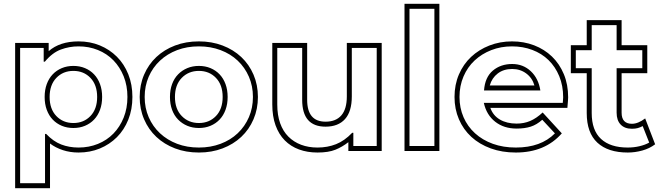

<svg xmlns="http://www.w3.org/2000/svg" viewBox="-20 -775 3439 1002"><path d="M645 -269Q645 -328 625.5 -376.5Q606 -425 572 -460Q538 -495 491 -514Q444 -533 390 -533Q342 -533 297.5 -516.5Q253 -500 214 -453H208V-525H85V181H215V-76H221Q258 -37 299.5 -21Q341 -5 390 -5Q444 -5 491 -24Q538 -43 572 -78Q606 -113 625.5 -161.5Q645 -210 645 -269ZM671 -269Q671 -204 649.5 -150.5Q628 -97 590 -59Q552 -21 501 0Q450 21 390 21Q346 21 308 8.5Q270 -4 241 -26V207H59V-551H234V-508Q292 -559 390 -559Q450 -559 501 -538Q552 -517 590 -479Q628 -441 649.5 -387.5Q671 -334 671 -269ZM513 -269Q513 -232 502 -202Q491 -172 471 -151Q451 -130 423.5 -118.5Q396 -107 363 -107Q330 -107 302.5 -118.5Q275 -130 255 -151Q235 -172 224 -202Q213 -232 213 -269Q213 -306 224 -336Q235 -366 255 -387Q275 -408 302.5 -419.5Q330 -431 363 -431Q396 -431 423.5 -419.5Q451 -408 471 -387Q491 -366 502 -336Q513 -306 513 -269ZM487 -269Q487 -332 452 -368.5Q417 -405 363 -405Q309 -405 274 -368.5Q239 -332 239 -269Q239 -206 274 -169.5Q309 -133 363 -133Q417 -133 452 -169.5Q487 -206 487 -269Z M735 -269Q735 -212 756 -163.5Q777 -115 815 -79.5Q853 -44 904.5 -24.5Q956 -5 1018 -5Q1079 -5 1131 -24.5Q1183 -44 1220.5 -79.5Q1258 -115 1279 -163.5Q1300 -212 1300 -269Q1300 -326 1279 -374.5Q1258 -423 1220.5 -458.5Q1183 -494 1131 -513.5Q1079 -533 1018 -533Q956 -533 904.5 -513.5Q853 -494 815 -458.5Q777 -423 756 -374.5Q735 -326 735 -269ZM709 -269Q709 -332 732 -385.5Q755 -439 796 -477.5Q837 -516 893.5 -537.5Q950 -559 1018 -559Q1085 -559 1141.5 -537.5Q1198 -516 1239 -477.5Q1280 -439 1303 -385.5Q1326 -332 1326 -269Q1326 -206 1303 -152.5Q1280 -99 1239 -60.5Q1198 -22 1141.5 -0.5Q1085 21 1018 21Q950 21 893.5 -0.5Q837 -22 796 -60.5Q755 -99 732 -152.5Q709 -206 709 -269ZM1168 -269Q1168 -232 1157 -202Q1146 -172 1126 -151Q1106 -130 1078.5 -118.5Q1051 -107 1018 -107Q985 -107 957.5 -118.5Q930 -130 909.5 -151Q889 -172 878 -202Q867 -232 867 -269Q867 -306 878 -336Q889 -366 909.5 -387Q930 -408 957.5 -419.5Q985 -431 1018 -431Q1051 -431 1078.5 -419.5Q1106 -408 1126 -387Q1146 -366 1157 -336Q1168 -306 1168 -269ZM1142 -269Q1142 -332 1107 -368.5Q1072 -405 1018 -405Q964 -405 928.5 -368.5Q893 -332 893 -269Q893 -206 928.5 -169.5Q964 -133 1018 -133Q1072 -133 1107 -169.5Q1142 -206 1142 -269Z M1427 -230Q1427 -174 1442 -132Q1457 -90 1485 -62Q1513 -34 1551.5 -19.5Q1590 -5 1637 -5Q1689 -5 1733.5 -22.5Q1778 -40 1818 -82H1824V-13H1946V-525H1816V-272Q1816 -193 1780.5 -153.5Q1745 -114 1679 -114Q1557 -114 1557 -254V-525H1427ZM1401 -551H1583V-254Q1583 -140 1679 -140Q1733 -140 1761.5 -173Q1790 -206 1790 -272V-551H1972V13H1798V-33Q1766 -8 1730 6.5Q1694 21 1637 21Q1584 21 1540.5 5Q1497 -11 1466 -42.5Q1435 -74 1418 -121Q1401 -168 1401 -230Z M2117 -13H2247V-729H2117ZM2091 -755H2273V13H2091Z M2539 -212Q2553 -172 2589 -151Q2625 -130 2676 -130Q2715 -130 2747.5 -144Q2780 -158 2812 -188L2912 -79Q2824 21 2672 21Q2600 21 2541 -0.5Q2482 -22 2440 -60.5Q2398 -99 2375 -152.5Q2352 -206 2352 -269Q2352 -333 2375 -386.5Q2398 -440 2438.5 -478Q2479 -516 2534 -537.5Q2589 -559 2652 -559Q2714 -559 2767.5 -538.5Q2821 -518 2860.5 -480Q2900 -442 2922.5 -388Q2945 -334 2945 -267Q2945 -265 2944 -248.5Q2943 -232 2941 -212ZM2676 -104Q2610 -104 2564.5 -139.5Q2519 -175 2505 -238H2917Q2918 -252 2918.5 -258.5Q2919 -265 2919 -267Q2919 -328 2898.5 -377.5Q2878 -427 2842.5 -461.5Q2807 -496 2758 -514.5Q2709 -533 2652 -533Q2594 -533 2544 -513.5Q2494 -494 2457 -459.5Q2420 -425 2399 -376Q2378 -327 2378 -269Q2378 -212 2399 -163.5Q2420 -115 2459 -79.5Q2498 -44 2552 -24.5Q2606 -5 2672 -5Q2803 -5 2876 -79L2810 -150Q2781 -124 2749.5 -114Q2718 -104 2676 -104ZM2506 -303Q2511 -372 2552 -406.5Q2593 -441 2653 -441Q2710 -441 2750 -403.5Q2790 -366 2800 -303ZM2769 -329Q2758 -368 2726.5 -391.5Q2695 -415 2653 -415Q2608 -415 2577.5 -391.5Q2547 -368 2536 -329Z M3334 -117Q3321 -110 3308 -106.5Q3295 -103 3278 -103Q3240 -103 3219 -125Q3198 -147 3198 -187V-419H3332V-513H3198V-644H3068V-513H2985V-419H3068V-185Q3068 -95 3116.5 -50Q3165 -5 3256 -5Q3288 -5 3317.5 -12Q3347 -19 3368 -31ZM3399 -22Q3370 0 3332 10.5Q3294 21 3256 21Q3153 21 3097.5 -30.5Q3042 -82 3042 -185V-393H2959V-539H3042V-670H3224V-539H3358V-393H3224V-187Q3224 -129 3278 -129Q3310 -129 3347 -157Z"/></svg>

Font: CMG Sans Outline
Style: Outline
Weight: 700
Designer: Julieta Ulanovsky
Foundry: Julieta Ulanovsky
Version: Version 7.200